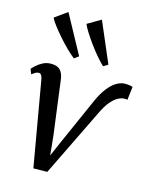

<svg xmlns="http://www.w3.org/2000/svg" viewBox="-127 -945 819 1035"><g transform="rotate(15 282.0 -427.0)"><path d="M382.5 -425Q404 -473.5 427.8 -503.2Q451.5 -533 475.2 -546.5Q499 -560 521.5 -560Q538 -560 549.8 -557.8Q561.5 -555.5 564.5 -554L555.5 -479.5Q552 -480.5 548.2 -481Q544.5 -481.5 541 -481.5Q523 -481.5 503.5 -471.2Q484 -461 463 -436Q442 -411 421 -366L239 7.5L161.5 8.5L79.5 -463.5Q76.5 -480.5 71.2 -488.5Q66 -496.5 56.5 -496.5Q46 -496.5 36.2 -490.2Q26.5 -484 19 -478L8 -505.5Q11.5 -510.5 25.5 -524Q39.5 -537.5 61 -549.2Q82.5 -561 108.5 -561Q144 -561 160.2 -543.2Q176.5 -525.5 180.5 -493.5L221 -183.5L231 -82L275 -183ZM219 -620.5Q200.5 -634.5 175.2 -659.2Q150 -684 125.2 -712.2Q100.5 -740.5 81.8 -765.2Q63 -790 56.5 -804.5L126 -854.5L243.5 -638.5ZM382 -620.5Q364.5 -636 341.8 -662.8Q319 -689.5 297 -719.8Q275 -750 258.5 -776.5Q242 -803 236.5 -818L311 -861.5L407.5 -636Z"/></g></svg>

Font: Merriweather 36pt
Style: Italic
Weight: 400
Italic angle: -7.8°
Version: Version 2.101